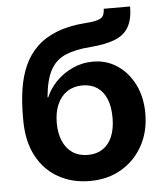

<svg xmlns="http://www.w3.org/2000/svg" viewBox="-53 -775 715 833"><g transform="rotate(-5 305.0 -358.5)"><path d="M305.6 11.7Q228.5 11.7 168.4 -22Q108.3 -55.7 74 -120.1Q39.7 -184.5 39.7 -276.3V-292.7Q39.7 -356.3 48.3 -412Q56.9 -467.6 77.2 -513Q97.6 -558.4 132.8 -592.4Q168.1 -626.5 221.2 -647.1Q274.2 -667.7 348.4 -672.9Q384 -675.4 401.2 -681.5Q418.4 -687.7 423.8 -698.8Q429.2 -710 429.5 -727.5H544.5Q544.3 -671.5 525 -638Q505.8 -604.5 464.7 -588.5Q423.6 -572.4 357.4 -567.2Q291.5 -562.3 248.7 -544.1Q205.8 -525.9 183 -484.1Q160.2 -442.2 153.2 -366.2H156.7Q170.8 -401.4 200.9 -432.6Q231 -463.9 272.8 -483.5Q314.5 -503.1 363.2 -503.1Q421.5 -503.1 468.1 -472.1Q514.8 -441.1 542.3 -386.2Q569.9 -331.3 569.9 -259.2Q569.9 -181 536.3 -119.8Q502.7 -58.5 443.1 -23.4Q383.6 11.7 305.6 11.7ZM306.4 -101.8Q344.2 -101.8 371 -119.6Q397.9 -137.4 412.3 -171.3Q426.6 -205.3 426.6 -253.5Q426.6 -301.6 412.7 -335.3Q398.8 -368.9 372.4 -386.6Q345.9 -404.3 308.4 -404.3Q270.4 -404.3 242.3 -385.9Q214.2 -367.4 198.8 -333Q183.5 -298.7 183.5 -251.5Q183.5 -205.9 198.1 -172.2Q212.8 -138.6 240.2 -120.2Q267.7 -101.8 306.4 -101.8Z"/></g></svg>

Font: Adwaita Sans
Style: Regular
Weight: 400
Designer: Rasmus Andersson
Foundry: rsms
Version: Version 4.001;git-9221beed3